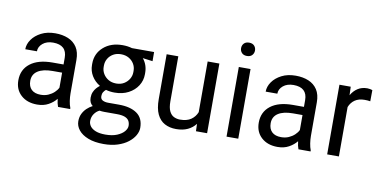

<svg xmlns="http://www.w3.org/2000/svg" viewBox="-84 -970 2856 1434"><g transform="rotate(10 1344.0 -253.5)"><path d="M453.1 -115.2Q453.1 -88.4 457.5 -58.8Q461.9 -29.3 470.7 -7.8V0H378.9Q369.6 -23.4 365.7 -59.1Q342.8 -30.3 306.4 -10.3Q270 9.8 220.7 9.8Q145 9.8 98.6 -32.5Q52.2 -74.7 52.2 -145Q52.2 -226.1 112.3 -272.7Q172.4 -319.3 281.2 -319.3H364.3V-370.1Q364.3 -466.3 260.3 -466.8Q211.4 -466.8 181.4 -441.7Q151.4 -416.5 151.4 -381.8H63Q63 -420.4 87.9 -456.1Q112.8 -491.7 158 -514.9Q203.1 -538.1 264.2 -538.1Q319.3 -538.1 362.1 -520.3Q404.8 -502.4 429 -465.3Q453.1 -428.2 453.1 -369.1ZM234.9 -66.9Q266.6 -66.9 292.2 -78.1Q317.9 -89.4 336.4 -106.7Q355 -124 364.3 -143.6V-257.3H292.5Q219.7 -257.3 180.2 -231.4Q140.6 -205.6 140.6 -156.2Q140.6 -113.3 165 -90.1Q189.5 -66.9 234.9 -66.9Z M823.2 -95.7Q911.1 -95.7 960.9 -60.8Q1010.7 -25.9 1010.7 47.9Q1010.7 75.7 994.1 105Q977.5 134.3 945.8 158.9Q914.1 183.6 867.7 198.7Q821.3 213.9 761.7 213.9Q691.9 213.9 643.8 195.1Q595.7 176.3 571 145.5Q546.4 114.7 546.4 78.6Q546.4 46.9 558.3 22.2Q570.3 -2.4 589.8 -21Q609.4 -39.6 632.8 -51.3Q606.4 -71.8 606.4 -110.4Q606.4 -134.8 614.3 -153.1Q622.1 -171.4 634 -185.1Q646 -198.7 659.7 -209Q619.6 -232.9 596.9 -270.5Q574.2 -308.1 574.2 -352.5V-363.3Q574.2 -439.5 630.1 -488.8Q686 -538.1 774.4 -538.1Q813.5 -538.1 846.2 -528.3H1014.2L1014.6 -459L939 -468.8Q975.6 -424.3 975.6 -363.3V-352.5Q975.6 -305.2 950.4 -265.6Q925.3 -226.1 880.4 -202.4Q835.4 -178.7 775.9 -178.7Q740.2 -178.7 709.5 -187.5Q698.7 -179.2 690.9 -166.5Q683.1 -153.8 683.1 -136.2Q683.1 -113.3 700.2 -104.5Q717.3 -95.7 741.7 -95.7ZM662.6 -363.8V-352.5Q662.6 -326.2 676.5 -302.2Q690.4 -278.3 715.8 -262.9Q741.2 -247.6 775.9 -247.6Q810.1 -247.6 835 -262.9Q859.9 -278.3 873.8 -302.2Q887.7 -326.2 887.7 -352.5V-363.8Q887.7 -392.1 873.5 -416Q859.4 -439.9 834 -454.6Q808.6 -469.2 774.4 -469.2Q740.7 -469.2 715.6 -454.6Q690.4 -439.9 676.5 -416Q662.6 -392.1 662.6 -363.8ZM761.7 142.1Q814.5 142.1 850.1 127.2Q885.7 112.3 904.1 90.6Q922.4 68.8 922.4 47.9Q922.4 25.4 912.8 9.5Q903.3 -6.3 881.1 -14.9Q858.9 -23.4 819.8 -23.4H725.1Q707 -23.4 689 -26.4Q665.5 -15.6 649.4 7.8Q633.3 31.2 633.3 61.5Q633.3 83.5 647.2 101.8Q661.1 120.1 689.5 131.1Q717.8 142.1 761.7 142.1Z M1420.4 -528.3H1509.3V0H1424.8L1422.9 -55.7Q1399.4 -24.9 1362.8 -7.6Q1326.2 9.8 1274.9 9.8Q1225.6 9.8 1188.2 -10.3Q1150.9 -30.3 1130.1 -74Q1109.4 -117.7 1109.4 -188V-528.3H1197.8V-187Q1197.8 -138.7 1210.9 -112.1Q1224.1 -85.4 1245.6 -75.2Q1267.1 -64.9 1291.5 -64.9Q1343.8 -64.9 1375 -86.4Q1406.2 -107.9 1420.4 -144Z M1701.7 -720.7Q1727.1 -720.7 1740.7 -706.1Q1754.4 -691.4 1754.4 -669.9Q1754.4 -648.9 1740.7 -634.3Q1727.1 -619.6 1701.7 -619.6Q1676.3 -619.6 1662.6 -634.3Q1648.9 -648.9 1648.9 -669.9Q1648.9 -691.4 1662.6 -706.1Q1676.3 -720.7 1701.7 -720.7ZM1745.6 0H1656.7V-528.3H1745.6Z M2276.4 -115.2Q2276.4 -88.4 2280.8 -58.8Q2285.2 -29.3 2293.9 -7.8V0H2202.1Q2192.9 -23.4 2189 -59.1Q2166 -30.3 2129.6 -10.3Q2093.3 9.8 2043.9 9.8Q1968.3 9.8 1921.9 -32.5Q1875.5 -74.7 1875.5 -145Q1875.5 -226.1 1935.5 -272.7Q1995.6 -319.3 2104.5 -319.3H2187.5V-370.1Q2187.5 -466.3 2083.5 -466.8Q2034.7 -466.8 2004.6 -441.7Q1974.6 -416.5 1974.6 -381.8H1886.2Q1886.2 -420.4 1911.1 -456.1Q1936 -491.7 1981.2 -514.9Q2026.4 -538.1 2087.4 -538.1Q2142.6 -538.1 2185.3 -520.3Q2228 -502.4 2252.2 -465.3Q2276.4 -428.2 2276.4 -369.1ZM2058.1 -66.9Q2089.8 -66.9 2115.5 -78.1Q2141.1 -89.4 2159.7 -106.7Q2178.2 -124 2187.5 -143.6V-257.3H2115.7Q2043 -257.3 2003.4 -231.4Q1963.9 -205.6 1963.9 -156.2Q1963.9 -113.3 1988.3 -90.1Q2012.7 -66.9 2058.1 -66.9Z M2630.4 -538.1Q2640.1 -538.1 2651.6 -535.9Q2663.1 -533.7 2668.9 -531.2L2668 -446.3Q2648.9 -449.7 2625.5 -449.7Q2580.6 -449.7 2551.5 -429.7Q2522.5 -409.7 2508.8 -374.5V0H2419.9V-528.3H2505.4L2507.8 -463.9Q2527.3 -498.5 2557.9 -518.3Q2588.4 -538.1 2630.4 -538.1Z"/></g></svg>

Font: Robert Sans Medium
Style: Regular
Weight: 500
Designer: Christian Robertson (extended by Adam Twardoch)
Foundry: Google
Version: Version 12.135;April 2, 2019;FontCreator 11.5.0.2425 64-bit;